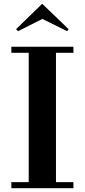

<svg xmlns="http://www.w3.org/2000/svg" viewBox="-20 -995 448 1015"><path d="M40 0V-32.2H131.8V-715.8H40V-748H368.2V-715.8H275.9V-32.2H368.2V0ZM64.9 -840.8 203.1 -975.1 342.8 -840.8 335 -830.1 204.1 -895 75.2 -830.1Z"/></svg>

Font: Fin Serif Display
Style: Italic
Weight: 400
Designer: J. Blake Harris
Version: Version 1.006;FEAKit 1.0